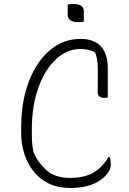

<svg xmlns="http://www.w3.org/2000/svg" viewBox="-20 -913 640 953"><path d="M327 20Q268 20 222.5 -2Q177 -24 146.5 -62.5Q116 -101 100.5 -150Q85 -199 85 -254V-281Q85 -376 106.5 -456Q128 -536 167.5 -595.5Q207 -655 261 -687.5Q315 -720 380 -720Q402 -720 420 -716Q438 -712 452.5 -704.5Q467 -697 478 -686Q490 -674 498 -658Q506 -642 510.5 -622.5Q515 -603 515 -580Q515 -543 515 -505.5Q515 -468 515 -430Q512 -429 508.5 -428Q505 -427 500 -427Q482 -427 473.5 -434.5Q465 -442 465 -453Q465 -518 465.5 -557.5Q466 -597 460.5 -624.5Q455 -652 437 -680L476 -638Q448 -658 424 -664Q400 -670 380 -670Q313 -670 258 -619Q203 -568 170.5 -478Q138 -388 138 -270V-247Q138 -219 140 -199Q142 -179 146 -157Q170 -104 212 -67Q254 -30 327 -30Q399 -30 443.5 -56Q488 -82 519 -134H525Q526 -130 527 -126Q528 -122 528.5 -117.5Q529 -113 529.5 -109Q530 -105 530 -101Q530 -82 523 -67.5Q516 -53 502 -39Q482 -19 456.5 -6Q431 7 399 13.5Q367 20 327 20ZM316 -890Q319 -891 322.5 -891.5Q326 -892 329.5 -892.5Q333 -893 337.5 -893Q342 -893 346 -893Q370 -893 383 -884Q396 -875 396 -858V-806Q393 -805 389.5 -804.5Q386 -804 382.5 -803.5Q379 -803 375 -803Q371 -803 366 -803Q343 -803 329.5 -812.5Q316 -822 316 -838Z"/></svg>

Font: Recursive Monospace Casual Light
Style: Regular
Weight: 300
Version: Version 1.047